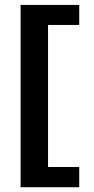

<svg xmlns="http://www.w3.org/2000/svg" viewBox="-20 -743 386 788"><path d="M64.5 25.4V-722.7H305.2V-640.6H177.2V-57.6H305.2V25.4Z"/></svg>

Font: Pontano Sans
Style: Bold
Weight: 700
Designer: Vernon Adams
Foundry: Vernon Adams
Version: Version 2.001